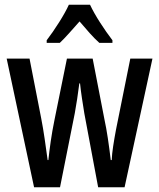

<svg xmlns="http://www.w3.org/2000/svg" viewBox="-20 -786 669 806"><path d="M334 -310Q329 -340 324 -373.5Q319 -407 316 -436H313Q309 -404 304 -371Q299 -338 294 -311L232 0H123L8 -540H104L153 -289Q161 -248 167.5 -203Q174 -158 180 -114H183Q187 -151 193 -193Q199 -235 209 -284L261 -540H369L419 -282Q426 -250 432.5 -207Q439 -164 445 -114H449Q450 -139 455 -172Q460 -205 467 -242L527 -540H620L503 0H392ZM358 -766Q374 -732 400 -691.5Q426 -651 452 -617V-606H397Q377 -624 356.5 -647Q336 -670 314 -696Q291 -670 269.5 -646Q248 -622 231 -606H176V-617Q202 -651 228.5 -693Q255 -735 269 -766Z"/></svg>

Font: Noto Sans Georgian ExtraCondensed Medium
Style: Regular
Weight: 500
Width: 2
Designer: Monotype Design Team, Akaki Razmadze
Foundry: Google LLC
Version: Version 2.005; ttfautohint (v1.8.4.7-5d5b)